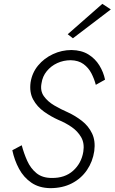

<svg xmlns="http://www.w3.org/2000/svg" viewBox="-20 -969 596 998"><path d="M556 -920 359 -770 332 -791 512 -949ZM93 -214Q104 -172 121.5 -133Q139 -94 169.5 -69Q200 -44 249 -44Q317 -43 360 -81.5Q403 -120 413 -180Q420 -224 402 -255.5Q384 -287 352 -309Q320 -331 283 -346Q245 -363 209 -388.5Q173 -414 152.5 -451.5Q132 -489 139 -541Q147 -591 178 -628.5Q209 -666 255 -687.5Q301 -709 352 -709Q404 -708 439.5 -686Q475 -664 496.5 -629Q518 -594 526 -555L478 -528Q470 -559 455 -588Q440 -617 414 -636Q388 -655 348 -656Q310 -656 277.5 -641Q245 -626 223 -599Q201 -572 196 -537Q188 -497 208 -469Q228 -441 262 -421Q296 -401 333 -385Q372 -367 406 -340.5Q440 -314 458.5 -275.5Q477 -237 470 -184Q462 -129 432 -85Q402 -41 353.5 -16Q305 9 241 9Q183 8 143 -19.5Q103 -47 79 -91.5Q55 -136 44 -188Z"/></svg>

Font: Jost* Light
Style: Italic
Weight: 300
Italic angle: -10°
Version: Version 3.7